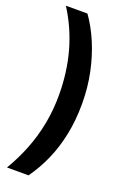

<svg xmlns="http://www.w3.org/2000/svg" viewBox="-168 -779 641 988"><g transform="rotate(20 152.5 -285.0)"><path d="M262 -281Q262 -192 246 -113.5Q230 -35 200 33Q170 101 129 158H11Q51 90 78.5 20Q106 -50 120.5 -125.5Q135 -201 135 -282Q135 -409 104 -520Q73 -631 11 -728H129Q169 -672 198.5 -602Q228 -532 245 -451.5Q262 -371 262 -281Z"/></g></svg>

Font: Noto Sans Display ExtraCondensed
Style: Bold
Weight: 700
Width: 2
Designer: Monotype Design Team
Foundry: Monotype Imaging Inc.
Version: Version 2.003